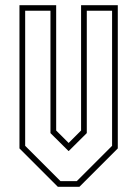

<svg xmlns="http://www.w3.org/2000/svg" viewBox="-20 -720 529 740"><path d="M203 0 55 -148V-700H196.5V-217L244.5 -169L292.5 -217V-700H434V-148L286 0ZM213 -22H276L412 -158V-678.5H314.5V-207L245 -138H244L174.5 -207V-678.5H77V-158Z"/></svg>

Font: Tourney Condensed ExtraLight
Style: Regular
Weight: 200
Width: 3
Designer: Tyler Finck
Foundry: Etcetera Type Co
Version: Version 1.010; ttfautohint (v1.8.3)